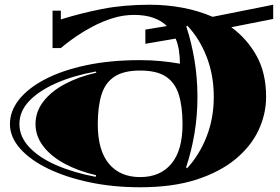

<svg xmlns="http://www.w3.org/2000/svg" viewBox="-20 -769 1184 811"><path d="M572 22Q458 22 358.5 1Q259 -20 183.5 -56.5Q108 -93 65 -141.5Q22 -190 22 -245Q22 -300 60.5 -348.5Q99 -397 171 -434.5Q243 -472 344.5 -493.5Q446 -515 572 -515Q617 -515 659 -511Q701 -507 740 -500Q740 -528 736 -555Q732 -582 722 -606L594 -584V-644L685 -659Q663 -681 628.5 -693.5Q594 -706 546 -706Q500 -706 455.5 -692Q411 -678 371.5 -657Q332 -636 301.5 -615Q271 -594 254 -580Q237 -566 237 -566H202V-724H237V-687Q320 -713 411 -731Q502 -749 613 -749Q683 -749 750.5 -736.5Q818 -724 878 -698L1134 -749V-689L957 -654Q1023 -606 1063.5 -533.5Q1104 -461 1104 -360Q1104 -288 1072.5 -220Q1041 -152 975.5 -97.5Q910 -43 810 -10.5Q710 22 572 22ZM770 -58Q822 -114 852.5 -191.5Q883 -269 883 -360Q883 -451 853 -528.5Q823 -606 771 -661L767 -657Q789 -590 801.5 -515Q814 -440 814 -360Q814 -280 801.5 -205.5Q789 -131 766 -62ZM572 -21Q657 -21 704 -77.5Q751 -134 751 -244Q751 -318 735.5 -368.5Q720 -419 681.5 -445Q643 -471 572 -471Q502 -471 463 -445Q424 -419 408.5 -368.5Q393 -318 393 -244Q393 -134 440 -77.5Q487 -21 572 -21ZM384 -22 386 -29Q312 -46 254 -77Q196 -108 163 -151Q130 -194 130 -245Q130 -297 163 -340Q196 -383 254 -414Q312 -445 387 -462L385 -467Q291 -450 218 -418Q145 -386 103.5 -342.5Q62 -299 62 -245Q62 -192 103.5 -147.5Q145 -103 217.5 -71.5Q290 -40 384 -22Z"/></svg>

Font: Diplomata SC
Style: Regular
Weight: 400
Designer: Eduardo Rodriguez Tunni
Foundry: Eduardo Rodriguez Tunni
Version: Version 1.002; ttfautohint (v1.8.4.7-5d5b);gftools[0.9.23]